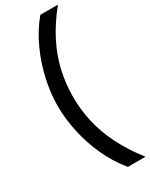

<svg xmlns="http://www.w3.org/2000/svg" viewBox="-259 -863 874 1117"><g transform="rotate(-30 178.5 -304.5)"><path d="M238 206Q179 135 139.5 48.5Q100 -38 80.5 -129Q61 -220 61 -304Q61 -388 81 -479Q101 -570 140.5 -657Q180 -744 239 -815H357Q287 -728 244.5 -643.5Q202 -559 183.5 -474.5Q165 -390 165 -304Q165 -217 184.5 -133Q204 -49 246 35Q288 119 356 206Z"/></g></svg>

Font: Onest Medium
Style: Regular
Weight: 500
Designer: Dmitri Voloshin, Andrey Kudryavtsev
Foundry: Dmitri Voloshin, Andrey Kudryavtsev
Version: Version 1.000;gftools[0.9.33]